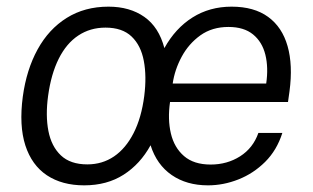

<svg xmlns="http://www.w3.org/2000/svg" viewBox="-20 -547 942 577"><path d="M676 -527Q743.5 -527 785.8 -496.2Q828 -465.5 844.2 -408.5Q860.5 -351.5 850 -272.5L845.5 -240.5H491Q483.5 -188.5 493.5 -146Q503.5 -103.5 533 -78Q562.5 -52.5 613 -52.5Q662.5 -52.5 701.5 -77.2Q740.5 -102 756.5 -147.5H828.5Q812 -95.5 776.8 -60.5Q741.5 -25.5 696.5 -7.8Q651.5 10 605 10Q541 10 496 -21Q451 -52 432.5 -110.5Q401.5 -54 351.5 -22Q301.5 10 233 10Q166.5 10 121 -20.2Q75.5 -50.5 56.2 -110Q37 -169.5 48.5 -256.5Q59.5 -337.5 93 -398.5Q126.5 -459.5 180.5 -493.2Q234.5 -527 306 -527Q370 -527 413.8 -496.2Q457.5 -465.5 474 -402.5Q507 -462 558.5 -494.5Q610 -527 676 -527ZM242.5 -53Q287.5 -53 322.8 -77Q358 -101 381.5 -147Q405 -193 413.5 -258.5Q421 -317.5 412.2 -364Q403.5 -410.5 375.5 -437.2Q347.5 -464 297 -464Q251 -464 215.2 -440.2Q179.5 -416.5 156.5 -370.5Q133.5 -324.5 124.5 -258.5Q116.5 -199.5 125.5 -153.2Q134.5 -107 163 -80Q191.5 -53 242.5 -53ZM499 -296H780Q787 -344 777.5 -382.5Q768 -421 740.5 -443.5Q713 -466 666.5 -466Q617.5 -466 582.2 -440.8Q547 -415.5 526 -376.5Q505 -337.5 499 -296Z"/></svg>

Font: Public Sans Thin Light
Style: Italic
Weight: 300
Italic angle: -8°
Version: Version 2.001